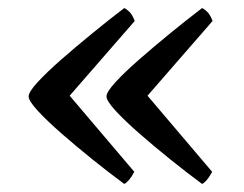

<svg xmlns="http://www.w3.org/2000/svg" viewBox="-20 -498 605 476"><path d="M288 -42Q250 -70 209 -103Q168 -136 132 -167.5Q96 -199 73.5 -223.5Q51 -248 51 -259Q51 -270 73.5 -294.5Q96 -319 132 -350.5Q168 -382 209 -415.5Q250 -449 288 -478Q293 -476 300.5 -469Q308 -462 314 -446L126 -230L127 -291L313 -72Q306 -59 299.5 -51.5Q293 -44 288 -42ZM481 -42Q443 -70 402 -103Q361 -136 325 -167.5Q289 -199 266.5 -223.5Q244 -248 244 -259Q244 -270 266.5 -294.5Q289 -319 325 -350.5Q361 -382 402 -415.5Q443 -449 481 -478Q486 -476 493.5 -469Q501 -462 507 -446L319 -230L320 -291L506 -72Q499 -59 492.5 -51.5Q486 -44 481 -42Z"/></svg>

Font: Texturina 12pt
Style: Regular
Weight: 400
Designer: Guillermo Torres Carreño
Foundry: Omnibus-Type
Version: Version 1.002